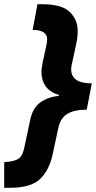

<svg xmlns="http://www.w3.org/2000/svg" viewBox="-74 -734 456 912"><path d="M-54 36Q-10 34 11.5 21.5Q33 9 41 -31L70 -167Q82 -222 117.5 -247.5Q153 -273 206 -279V-283Q163 -296 143 -324Q123 -352 123 -392Q123 -403 125 -414.5Q127 -426 129 -439L147 -522Q150 -537 150 -547Q150 -592 81 -592L104 -714H126Q219 -714 257 -677.5Q295 -641 295 -587Q295 -557 288 -525L269 -437Q267 -429 265.5 -420.5Q264 -412 264 -405Q264 -338 362 -338L338 -213Q278 -213 245.5 -193Q213 -173 203 -126L175 4Q158 78 114.5 118Q71 158 -26 158H-54Z"/></svg>

Font: Noto Sans ExtraBold
Style: Italic
Weight: 800
Italic angle: -12°
Designer: Monotype Design Team
Foundry: Monotype Imaging Inc.
Version: Version 2.013; ttfautohint (v1.8.4.7-5d5b)